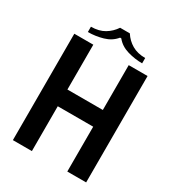

<svg xmlns="http://www.w3.org/2000/svg" viewBox="-203 -977 996 1094"><g transform="rotate(30 295.0 -430.0)"><path d="M411 -700H535V0H411V-295H178V0H53V-700H178V-405H411ZM262 -860H326Q349 -824 385 -803Q421 -782 472 -782V-747Q424 -747 375.5 -761Q327 -775 298 -811H290Q261 -775 212.5 -761Q164 -747 115 -747V-782Q167 -782 203 -803.5Q239 -825 262 -860Z"/></g></svg>

Font: Phudu Medium
Style: Regular
Weight: 500
Version: Version 1.005;gftools[0.9.23]